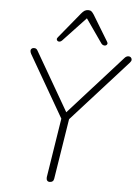

<svg xmlns="http://www.w3.org/2000/svg" viewBox="-62 -990 759 1043"><g transform="rotate(5 317.5 -468.0)"><path d="M249 6Q239 6 234.5 -0.5Q230 -7 231 -18L286 -367L290 -328L88 -678Q83 -688 83 -695Q83 -702 88 -706.5Q93 -711 101 -711Q110 -711 114.5 -707Q119 -703 123 -695L312 -368H296L594 -699Q599 -705 604.5 -708Q610 -711 617 -711Q624 -711 629 -706.5Q634 -702 634.5 -694.5Q635 -687 627 -678L311 -328L328 -367L272 -14Q269 6 249 6ZM249 -765Q243 -759 236.5 -758Q230 -757 225.5 -760Q221 -763 220 -768.5Q219 -774 225 -781L339 -920Q348 -931 356.5 -936.5Q365 -942 377 -942Q388 -942 394.5 -936.5Q401 -931 408 -920L493 -780Q498 -773 495.5 -767Q493 -761 487.5 -759Q482 -757 475 -759Q468 -761 463 -768L373 -897Z"/></g></svg>

Font: Nunito ExtraLight ExtraLight
Style: Italic
Weight: 250
Italic angle: -9°
Version: Version 3.602